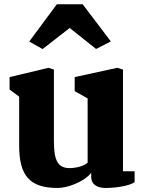

<svg xmlns="http://www.w3.org/2000/svg" viewBox="-20 -887 690 920"><path d="M184.1 -651.9 314 -752.9 440.4 -652.3 511.2 -688.5 376 -866.7H252.4L120.1 -688ZM71.8 -190.9C71.8 -47.9 119.6 13.7 255.9 13.7C302.2 13.7 379.9 -13.7 417 -58.6V-40C417 -1 448.2 13.7 486.8 13.7C540 13.7 603.5 2 625 -14.2V-66.4H569.3V-553.7L542 -562L337.9 -517.6V-450.2L399.9 -415.5V-107.4C383.8 -91.8 345.7 -81.5 313 -81.5C252.4 -81.5 238.3 -126 238.3 -213.9V-553.7L212.4 -562L25.9 -517.6V-458L71.8 -423.8Z"/></svg>

Font: Merriweather
Style: Heavy
Weight: 900
Designer: Eben Sorkin ( eben@eyebytes.com )
Foundry: Sorkin Type Co.
Version: Version 1.003